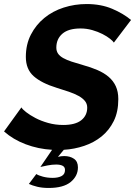

<svg xmlns="http://www.w3.org/2000/svg" viewBox="-41 -735 669 951"><path d="M139 127Q149 134 171.5 140Q194 146 220 146Q247 146 264 137Q281 128 281 107Q281 92 269 86Q257 80 237 80Q217 80 194 84.5Q171 89 159 92L217 7Q148 3 86 -20.5Q24 -44 -21 -84L65 -203Q70 -194 88.5 -179.5Q107 -165 134.5 -150.5Q162 -136 197.5 -126Q233 -116 272 -116Q332 -116 361.5 -139.5Q391 -163 391 -202Q391 -221 379.5 -235Q368 -249 348 -260Q328 -271 300.5 -280.5Q273 -290 240 -300Q165 -323 126 -357.5Q87 -392 87 -453Q87 -515 112 -563.5Q137 -612 178.5 -646Q220 -680 274.5 -697.5Q329 -715 388 -715Q459 -715 514.5 -691.5Q570 -668 608 -636L523 -524Q519 -531 504 -543Q489 -555 466.5 -566.5Q444 -578 416 -586Q388 -594 358 -594Q298 -594 268 -568Q238 -542 238 -499Q238 -482 246.5 -469.5Q255 -457 272 -447.5Q289 -438 313 -430Q337 -422 369 -413Q409 -402 441.5 -388Q474 -374 497 -354.5Q520 -335 532.5 -308Q545 -281 545 -244Q545 -181 522.5 -135.5Q500 -90 462.5 -59.5Q425 -29 376 -12.5Q327 4 275 7L246 42Q253 40 261 39Q269 38 277 38Q306 38 325.5 51.5Q345 65 345 94Q345 137 309 166.5Q273 196 200 196Q168 196 143.5 190Q119 184 102 176Z"/></svg>

Font: PTCRaleway
Style: Bold Italic
Weight: 700
Italic angle: -12°
Designer: Matt McInerney, Pablo Impallari, Rodrigo Fuenzalida
Foundry: Matt McInerney, Pablo Impallari, Rodrigo Fuenzalida
Version: Version 3.000g; ttfautohint (v1.5) -l 8 -r 28 -G 28 -x 14 -D